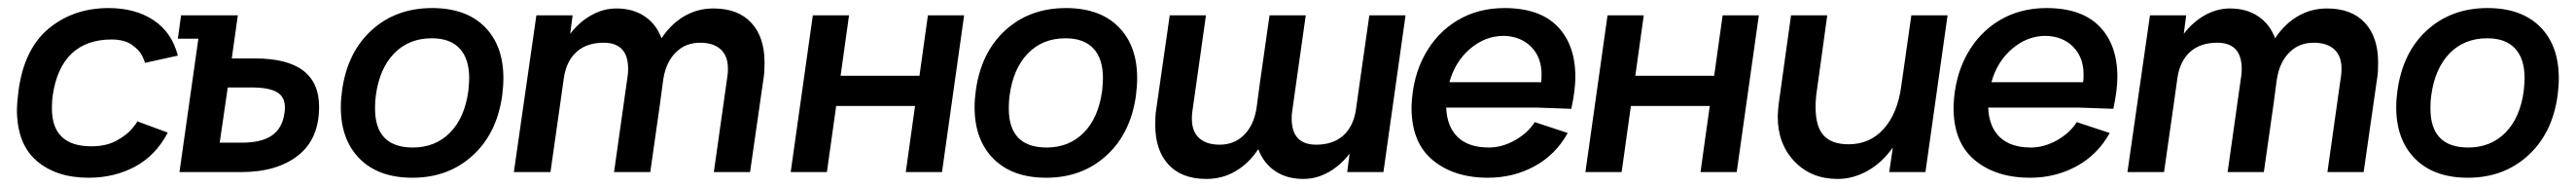

<svg xmlns="http://www.w3.org/2000/svg" viewBox="-20 -427 6402 464"><path d="M22 -156Q22 -168 26 -202Q40 -306 101.5 -356.5Q163 -407 250 -407Q316 -407 361.5 -377Q407 -347 422 -289L340 -271Q340 -275 333 -289Q326 -303 307.5 -316Q289 -329 257 -329Q195 -329 158 -294Q121 -259 111 -190Q109 -178 109 -158Q109 -64 207 -64Q244 -64 269.5 -78Q295 -92 308 -107.5Q321 -123 321 -126L397 -98Q367 -41 315.5 -13.5Q264 14 200 14Q120 14 71 -28Q22 -70 22 -156Z M773 -162Q773 -82 720.5 -41Q668 0 579 0H426L473 -331H422L430 -389H571L556 -282H614Q773 -282 773 -162ZM688 -161Q688 -187 668 -198.5Q648 -210 605 -210H546L526 -73H581Q630 -73 656 -91Q682 -109 687 -147Q688 -152 688 -161Z M827 -161Q827 -181 830 -202Q843 -297 903.5 -352Q964 -407 1054 -407Q1138 -407 1184.5 -360.5Q1231 -314 1231 -233Q1231 -213 1228 -190Q1215 -96 1154.5 -41Q1094 14 1005 14Q921 14 874 -33Q827 -80 827 -161ZM1144 -202Q1146 -224 1146 -233Q1146 -281 1122.5 -306.5Q1099 -332 1053 -332Q996 -332 959.5 -294.5Q923 -257 914 -190Q912 -178 912 -158Q912 -61 1006 -61Q1062 -61 1098.5 -98Q1135 -135 1144 -202Z M1880 -272Q1880 -248 1878 -236L1844 0H1754L1788 -240Q1789 -246 1789 -257Q1789 -288 1771 -304.5Q1753 -321 1720 -321Q1684 -321 1660 -297.5Q1636 -274 1629 -234L1628 -228L1620 -168L1596 0H1506L1540 -240Q1541 -246 1541 -256Q1541 -321 1480 -321Q1438 -321 1412.5 -298Q1387 -275 1381 -232L1372 -168L1348 0H1257L1313 -389H1403L1397 -343Q1419 -372 1449 -389Q1479 -406 1512 -406Q1553 -406 1582 -386.5Q1611 -367 1624 -332Q1647 -367 1680 -386.5Q1713 -406 1753 -406Q1814 -406 1847 -370.5Q1880 -335 1880 -272Z M2286 -389H2376L2321 0H2231L2254 -164H2058L2035 0H1945L2000 -389H2090L2069 -239H2265Z M2402 -161Q2402 -181 2405 -202Q2418 -297 2478.5 -352Q2539 -407 2629 -407Q2713 -407 2759.5 -360.5Q2806 -314 2806 -233Q2806 -213 2803 -190Q2790 -96 2729.5 -41Q2669 14 2580 14Q2496 14 2449 -33Q2402 -80 2402 -161ZM2719 -202Q2721 -224 2721 -233Q2721 -281 2697.5 -306.5Q2674 -332 2628 -332Q2571 -332 2534.5 -294.5Q2498 -257 2489 -190Q2487 -178 2487 -158Q2487 -61 2581 -61Q2637 -61 2673.5 -98Q2710 -135 2719 -202Z M3473 -389 3418 0H3328L3334 -46Q3312 -17 3282 0Q3252 17 3219 17Q3178 17 3149 -2.5Q3120 -22 3107 -57Q3084 -22 3051 -2.5Q3018 17 2978 17Q2917 17 2884 -18.5Q2851 -54 2851 -117Q2851 -141 2853 -153L2887 -389H2977L2943 -149Q2942 -143 2942 -132Q2942 -101 2960 -84.5Q2978 -68 3011 -68Q3047 -68 3071 -91.5Q3095 -115 3102 -155L3103 -161L3111 -221L3135 -389H3225L3191 -149Q3190 -143 3190 -133Q3190 -68 3251 -68Q3293 -68 3318.5 -91Q3344 -114 3350 -157L3359 -221L3383 -389Z M3801 -160H3574Q3576 -112 3603 -86.5Q3630 -61 3680 -61Q3713 -61 3745 -79Q3777 -97 3794 -124L3876 -97Q3846 -43 3793.5 -14.5Q3741 14 3678 14Q3592 14 3539 -31Q3486 -76 3488 -166Q3491 -237 3521 -291.5Q3551 -346 3602 -376.5Q3653 -407 3719 -407Q3806 -407 3850.5 -361.5Q3895 -316 3895 -236Q3895 -204 3885 -157ZM3810 -223Q3811 -230 3811 -242Q3811 -285 3785 -311Q3759 -337 3717 -338Q3671 -338 3633.5 -306Q3596 -274 3582 -223Z M4261 -389H4351L4296 0H4206L4229 -164H4033L4010 0H3920L3975 -389H4065L4044 -239H4240Z M4820 -389 4765 0H4675L4684 -61Q4657 -23 4621 -3Q4585 17 4547 17Q4481 17 4439.5 -26.5Q4398 -70 4398 -137Q4398 -147 4400 -167L4431 -389H4521L4496 -208Q4492 -184 4492 -161Q4492 -113 4512 -91Q4532 -69 4574 -69Q4627 -69 4661.5 -107.5Q4696 -146 4705 -214L4706 -221L4730 -389Z M5148 -160H4921Q4923 -112 4950 -86.5Q4977 -61 5027 -61Q5060 -61 5092 -79Q5124 -97 5141 -124L5223 -97Q5193 -43 5140.5 -14.5Q5088 14 5025 14Q4939 14 4886 -31Q4833 -76 4835 -166Q4838 -237 4868 -291.5Q4898 -346 4949 -376.5Q5000 -407 5066 -407Q5153 -407 5197.5 -361.5Q5242 -316 5242 -236Q5242 -204 5232 -157ZM5157 -223Q5158 -230 5158 -242Q5158 -285 5132 -311Q5106 -337 5064 -338Q5018 -338 4980.5 -306Q4943 -274 4929 -223Z M5890 -272Q5890 -248 5888 -236L5854 0H5764L5798 -240Q5799 -246 5799 -257Q5799 -288 5781 -304.5Q5763 -321 5730 -321Q5694 -321 5670 -297.5Q5646 -274 5639 -234L5638 -228L5630 -168L5606 0H5516L5550 -240Q5551 -246 5551 -256Q5551 -321 5490 -321Q5448 -321 5422.5 -298Q5397 -275 5391 -232L5382 -168L5358 0H5267L5323 -389H5413L5407 -343Q5429 -372 5459 -389Q5489 -406 5522 -406Q5563 -406 5592 -386.5Q5621 -367 5634 -332Q5657 -367 5690 -386.5Q5723 -406 5763 -406Q5824 -406 5857 -370.5Q5890 -335 5890 -272Z M5935 -161Q5935 -181 5938 -202Q5951 -297 6011.5 -352Q6072 -407 6162 -407Q6246 -407 6292.5 -360.5Q6339 -314 6339 -233Q6339 -213 6336 -190Q6323 -96 6262.5 -41Q6202 14 6113 14Q6029 14 5982 -33Q5935 -80 5935 -161ZM6252 -202Q6254 -224 6254 -233Q6254 -281 6230.5 -306.5Q6207 -332 6161 -332Q6104 -332 6067.5 -294.5Q6031 -257 6022 -190Q6020 -178 6020 -158Q6020 -61 6114 -61Q6170 -61 6206.5 -98Q6243 -135 6252 -202Z"/></svg>

Font: Neutral Grotesk
Style: Italic
Weight: 400
Italic angle: -8°
Designer: Nawras Khrais
Foundry: Nawras Khrais
Version: Version 1.000